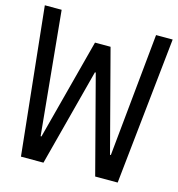

<svg xmlns="http://www.w3.org/2000/svg" viewBox="-109 -791 817 882"><g transform="rotate(15 300.0 -350.0)"><path d="M70 0H177L298 -462H302L423 0H530L604 -700H525L467 -114H463L337 -594H263L137 -114H133L76 -700H-4Z"/></g></svg>

Font: CommitMono
Style: 400Regular
Weight: 400
Monospace: yes
Designer: Eigil Nikolajsen
Foundry: Eigil Nikolajsen
Version: Version 1.143